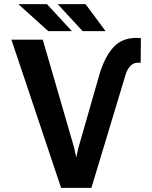

<svg xmlns="http://www.w3.org/2000/svg" viewBox="-20 -902 731 922"><path d="M356.2 -191.4 459.5 -551.1Q485.4 -633.2 526.1 -676.7Q566.8 -720.2 637.1 -720.2L656.6 -719.1L655.5 -600.9H642Q620.7 -600.9 605.8 -585Q590.9 -569.2 583.1 -543.3L419 0H273.4L34.8 -711.6H185.4L335.9 -193.2L346.2 -146ZM325.3 -752.5H211.6L68.2 -882.1H205.6ZM486.9 -752.5H376.8L257.1 -882.1H391Z"/></svg>

Font: Interface
Style: Bold
Weight: 700
Designer: Rasmus Andersson
Foundry: rsms
Version: Version 1.8